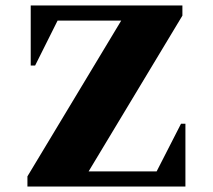

<svg xmlns="http://www.w3.org/2000/svg" viewBox="-20 -680 776 700"><path d="M80 0V-37L422 -605H190L108 -441H92V-660H645V-623L303 -55H551L640 -229H656V0Z"/></svg>

Font: Spectral SC ExtraBold
Style: Regular
Weight: 800
Designer: Jean-Baptiste Levee
Foundry: Production Type
Version: Version 2.001